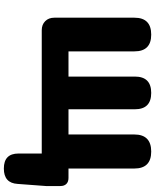

<svg xmlns="http://www.w3.org/2000/svg" viewBox="76 -685 806 998"><g transform="rotate(90 479.0 -186.0)"><path d="M856 197Q778 197 778 121V0H425H137Q108 0 90 -18Q72 -36 72 -65V-482Q72 -569 160 -569Q247 -569 247 -482V-139H378V-484Q378 -569 463 -569Q548 -569 548 -484V-139H679V-481Q679 -569 768 -569Q856 -569 856 -481V-139H905Q925 -139 936 -128Q947 -117 947 -97V-22L936 125Q932 197 856 197Z"/></g></svg>

Font: GenSenRounded TW H
Style: Regular
Weight: 900
Version: Version 1.501;PS 1;hotconv 16.6.51;makeotf.lib2.5.65220